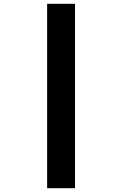

<svg xmlns="http://www.w3.org/2000/svg" viewBox="-20 -843 640 1006"><path d="M227 143V-823H373V143Z"/></svg>

Font: Iosevka SS04 Heavy Extended
Style: Italic
Weight: 900
Width: 7
Italic angle: -9°
Monospace: yes
Designer: Belleve Invis
Foundry: Belleve Invis
Version: Version 19.0.0; ttfautohint (v1.8.4)